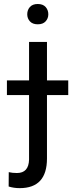

<svg xmlns="http://www.w3.org/2000/svg" viewBox="-20 -741 381 974"><path d="M118.2 -668.5Q118.2 -690.4 131.8 -705.6Q145.5 -720.7 171.4 -720.7Q197.8 -720.7 211.4 -705.6Q225.1 -690.4 225.1 -668.5Q225.1 -647.5 211.4 -632.6Q197.8 -617.7 171.4 -617.7Q145.5 -617.7 131.8 -632.6Q118.2 -647.5 118.2 -668.5ZM127.4 -528.3H218.3V63Q218.3 213.4 80.1 213.4Q49.8 213.4 23.9 205.1L24.4 132.3Q42.5 136.7 65.9 136.7Q125.5 136.7 127.4 68.8ZM326.2 -333V-258.8H15.1V-333Z"/></svg>

Font: Roboto21382017
Style: Regular
Weight: 400
Designer: Christian Robertson
Foundry: Google
Version: Version 2.138; 2017